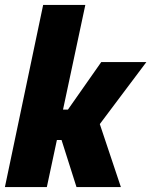

<svg xmlns="http://www.w3.org/2000/svg" viewBox="-23 -763 617 783"><path d="M-3 0 153 -743H325L234 -316H254L390 -510H574L384 -257L470 0H289L228 -192H209L168 0Z"/></svg>

Font: Saira Semi Condensed ExtraBold
Style: Italic
Weight: 800
Width: 4
Italic angle: -12°
Designer: Hector Gatti with collaboration of the Omnibus-Type team
Foundry: Omnibus-Type
Version: Version 1.001; ttfautohint (v1.8)